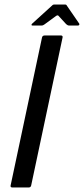

<svg xmlns="http://www.w3.org/2000/svg" viewBox="-20 -830 371 850"><path d="M118 -9Q116 0 107 0H35Q25 0 27 -9L166 -664Q168 -673 178 -673H250Q254 -673 256 -670.5Q258 -668 257 -664ZM123 -717Q120 -717 119.5 -719.5Q119 -722 122 -725L210 -805Q214 -810 219 -810H268Q274 -810 276 -805L331 -725Q332 -722 330.5 -719.5Q329 -717 325 -717H286Q282 -717 279.5 -718.5Q277 -720 273 -723L239 -760Q236 -764 229 -760L177 -722Q174 -720 171 -718.5Q168 -717 164 -717Z"/></svg>

Font: Glory Medium
Style: Italic
Weight: 500
Italic angle: -12°
Version: Version 1.011